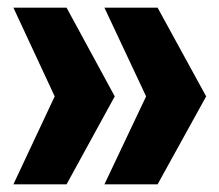

<svg xmlns="http://www.w3.org/2000/svg" viewBox="-20 -556 572 502"><path d="M392 -536 519 -304 392 -74H253L362 -304L253 -536ZM154 -536 280 -304 154 -74H15L123 -304L15 -536Z"/></svg>

Font: Mona Sans Expanded
Style: Bold
Weight: 700
Width: 7
Designer: Deni Anggara
Foundry: GitHub
Version: Version 2.000